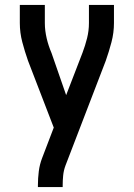

<svg xmlns="http://www.w3.org/2000/svg" viewBox="-20 -550 540 775"><path d="M133 205V198Q133 170 136.5 142Q140 114 150 88L197 -35L93 -305Q80 -342 70 -380Q60 -418 60 -457V-530H161V-457Q161 -441 163 -425.5Q165 -410 168.5 -395Q172 -380 177 -365Q182 -350 188 -336L247 -166L313 -337Q324 -366 331.5 -396Q339 -426 339 -457V-530H440V-457Q440 -418 430 -380Q420 -342 407 -305L244 119Q237 138 235 158Q233 178 233 198V205Z"/></svg>

Font: iosevka_custom_sans_ss08 SmBd
Style: Regular
Weight: 600
Designer: Belleve Invis
Foundry: Belleve Invis
Version: Version 10.3.0; ttfautohint (v1.8.3)